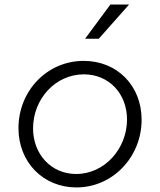

<svg xmlns="http://www.w3.org/2000/svg" viewBox="-20 -810 701 842"><path d="M315 12C475 12 601 -122 601 -285C601 -435 493 -543 347 -543C186 -543 61 -411 61 -248C61 -97 171 12 315 12ZM125 -247C125 -376 223 -484 348 -484C457 -484 537 -400 537 -286C537 -158 439 -47 314 -47C205 -47 125 -133 125 -247ZM353 -640H413L546 -790H464Z"/></svg>

Font: Mluvka Light
Style: Italic
Weight: 300
Italic angle: -8°
Designer: Modified by Jiří Krblich, Original typeface by Gumpita Rahayu
Foundry: Gumpita Rahayu & Jiří Krblich
Version: Version 2.000;Glyphs 3.1.1 (3134)